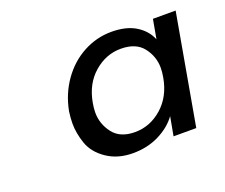

<svg xmlns="http://www.w3.org/2000/svg" viewBox="-72 -814 670 572"><g transform="rotate(-20 263.5 -528.0)"><path d="M126 -530Q136 -582 165 -623Q194 -664 236 -686.5Q278 -709 325 -709Q372 -709 402 -690.5Q432 -672 444 -642L455 -703H527L465 -353H393L404 -413Q383 -384 346 -365.5Q309 -347 263 -347Q215 -347 180.5 -370.5Q146 -394 134.5 -427.5Q123 -461 123 -491Q123 -510 126 -530ZM201 -529Q198 -513 198 -499Q198 -463 220.5 -433.5Q243 -404 290 -404Q338 -404 376 -437.5Q414 -471 424 -528Q427 -544 427 -558Q427 -594 404.5 -623Q382 -652 334 -652Q287 -652 249 -619Q211 -586 201 -529Z"/></g></svg>

Font: Fz Poppins
Style: Italic
Weight: 400
Italic angle: -10°
Designer: Ninad Kale (Devanagari), Jonny Pinhorn (Latin)
Foundry: Indian Type Foundry
Version: Vit hóa bi Vntype.Com & FontZin.Com